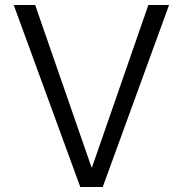

<svg xmlns="http://www.w3.org/2000/svg" viewBox="-20 -750 733 770"><path d="M121 -730 347 -79H349L575 -730H658L392 0H302L35 -730Z"/></svg>

Font: Mplus 1p
Style: Regular
Weight: 400
Version: Version 1.061